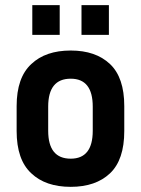

<svg xmlns="http://www.w3.org/2000/svg" viewBox="-20 -723 550 749"><path d="M212.9 -703.1V-586.9H106V-703.1ZM404.8 -703.1V-586.9H297.9V-703.1ZM102.1 -46.9Q44.9 -99.6 44.9 -211.9V-309.1Q44.9 -420.4 102.1 -473.1Q157.7 -525.9 255.9 -525.9Q353.5 -525.9 409.2 -473.1Q464.8 -420.4 464.8 -309.1V-211.9Q464.8 -99.6 409.2 -46.9Q353.5 5.9 255.9 5.9Q157.7 5.9 102.1 -46.9ZM341.8 -307.1Q341.8 -416 255.9 -416Q168 -416 168 -307.1V-212.9Q168 -104 255.9 -104Q341.8 -104 341.8 -212.9Z"/></svg>

Font: D-DIN-PRO
Style: Bold
Weight: 700
Designer: Charles Nix
Foundry: Datto Inc.
Version: Version 1.000;hotconv 1.0.109;makeotfexe 2.5.65596